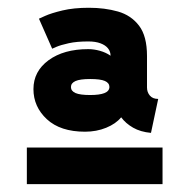

<svg xmlns="http://www.w3.org/2000/svg" viewBox="-20 -816 485 492"><path d="M48.8 -344.2H396.5V-438H48.8ZM290.5 -515.4Q302.1 -499.7 321.1 -488.8Q340.2 -477.9 366.9 -475.5L385.4 -562.5Q371.2 -562.5 364 -571.1Q356.7 -579.7 356.7 -591.8V-630.8V-641.8V-672.4Q356.7 -723.6 336.3 -750.2Q315.9 -776.9 282.2 -786.5Q248.5 -796.1 207.7 -796.1Q168.8 -796.1 140 -789.2Q111.2 -782.3 95.5 -775.2Q79.8 -768.1 79.8 -768.1L113.7 -691.2Q113.7 -691.2 124.4 -695.9Q135.2 -700.6 155.9 -705.2Q176.6 -709.8 206.2 -709.8Q224.8 -709.8 237.5 -705Q250.2 -700.3 256.7 -692.1Q263.3 -684 263.3 -673.2Q251.5 -681.5 236.1 -685.8Q220.8 -690.1 206.2 -690.1Q143.4 -690.1 104.5 -661.7Q65.7 -633.2 65.7 -587.7Q65.7 -542.4 100.2 -510.4Q134.8 -478.5 197.9 -478.5Q227.2 -478.5 252 -488.6Q276.8 -498.7 290.5 -515.4ZM260.4 -593.2Q260.2 -582.4 247.5 -577.4Q234.9 -572.5 211.2 -572.5Q185 -572.5 173.4 -577.6Q161.8 -582.8 161.8 -593Q161.8 -603.1 173.4 -608.3Q185 -613.5 211.2 -613.5Q237.4 -613.5 248.8 -608.5Q260.2 -603.5 260.4 -593.2Z"/></svg>

Font: Giphurs SC
Style: Regular
Weight: 400
Version: Version 0.920